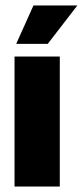

<svg xmlns="http://www.w3.org/2000/svg" viewBox="-20 -680 302 700"><path d="M198 0V-474H33V0ZM262 -660H102L39 -520H154Z"/></svg>

Font: Passion One
Style: Regular
Weight: 400
Designer: Alejandro Lo Celso
Foundry: Fontstage
Version: Version 1.001